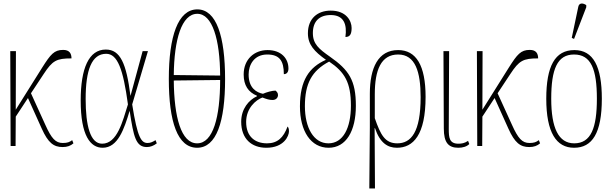

<svg xmlns="http://www.w3.org/2000/svg" viewBox="-20 -825 3469 1085"><path d="M40 0H68L69 -166L138 -271L216 -98C252 -18 283 6 334 6C360 6 379 -1 395 -15L388 -33C373 -22 361 -17 335 -17C294 -17 271 -42 236 -120L155 -298L227 -407C277 -483 299 -495 384 -495C384 -522 373 -543 337 -543C286 -543 266 -518 219 -444L69 -205L70 -536H38Z M560 10C647 10 682 -98 712 -197H713C735 -51 748 6 810 6C829 6 848 -1 866 -15L859 -33C844 -24 832 -17 814 -17C779 -17 757 -45 727 -235L816 -536H786L718 -285H717C694 -466 660 -545 578 -545C482 -545 436 -439 436 -257C436 -58 491 10 560 10ZM557 -13C490 -13 464 -115 464 -266C464 -429 498 -521 580 -521C644 -521 676 -435 703 -235C673 -140 643 -13 557 -13Z M1094 10C1203 10 1252 -137 1252 -378C1252 -620 1203 -772 1095 -772C986 -772 934 -620 934 -379C934 -137 983 10 1094 10ZM1224 -398 962 -401C964 -600 1006 -747 1095 -747C1180 -747 1223 -602 1224 -398ZM1094 -15C1003 -15 964 -164 962 -370L1224 -373C1224 -163 1184 -15 1094 -15Z M1485 10C1585 10 1613 -57 1613 -83C1613 -99 1609 -106 1605 -110C1582 -47 1548 -15 1489 -15C1421 -15 1371 -53 1371 -136C1371 -213 1425 -260 1463 -274C1486 -265 1502 -260 1520 -260C1541 -260 1551 -274 1551 -288C1551 -301 1543 -308 1537 -313C1518 -313 1486 -304 1466 -295C1430 -302 1385 -327 1385 -404C1385 -459 1416 -517 1490 -517C1559 -517 1584 -482 1584 -406C1601 -406 1610 -418 1610 -438C1610 -494 1570 -542 1492 -542C1418 -542 1357 -491 1357 -404C1357 -343 1383 -304 1432 -284V-281C1386 -260 1343 -210 1343 -137C1343 -40 1402 10 1485 10Z M1837 10C1936 10 1991 -85 1991 -227C1991 -370 1953 -429 1844 -505C1783 -548 1748 -576 1748 -638C1748 -705 1785 -740 1849 -740C1923 -740 1942 -688 1932 -616C1957 -616 1967 -631 1967 -667C1967 -706 1938 -765 1849 -765C1775 -765 1720 -721 1720 -637C1720 -573 1756 -534 1822 -487C1727 -445 1675 -371 1675 -224C1675 -83 1737 10 1837 10ZM1836 -15C1752 -15 1703 -104 1703 -225C1703 -353 1742 -425 1840 -477C1929 -417 1963 -358 1963 -228C1963 -102 1919 -15 1836 -15Z M2067 240H2099L2097 -101H2099C2127 -17 2171 10 2223 10C2315 10 2385 -62 2385 -278C2385 -455 2332 -542 2230 -542C2117 -542 2070 -442 2070 -295V-104ZM2225 -15C2156 -15 2131 -62 2098 -157V-293C2098 -429 2133 -517 2230 -517C2327 -517 2357 -419 2357 -276C2357 -78 2303 -15 2225 -15Z M2570 10C2596 10 2618 3 2632 -11L2625 -29C2605 -15 2587 -13 2570 -13C2519 -13 2516 -48 2516 -96L2518 -536H2486L2488 -99C2488 -19 2514 10 2570 10Z M2677 0H2705L2706 -166L2775 -271L2853 -98C2889 -18 2920 6 2971 6C2997 6 3016 -1 3032 -15L3025 -33C3010 -22 2998 -17 2972 -17C2931 -17 2908 -42 2873 -120L2792 -298L2864 -407C2914 -483 2936 -495 3021 -495C3021 -522 3010 -543 2974 -543C2923 -543 2903 -518 2856 -444L2706 -205L2707 -536H2675Z M3224 -605 3293 -784V-796C3276 -808 3253 -811 3248 -787L3211 -611ZM3224 10C3327 10 3381 -73 3381 -267C3381 -449 3333 -542 3226 -542C3116 -542 3067 -451 3067 -267C3067 -76 3124 10 3224 10ZM3225 -15C3136 -15 3095 -102 3095 -267C3095 -434 3129 -517 3224 -517C3320 -517 3353 -434 3353 -267C3353 -103 3320 -15 3225 -15Z"/></svg>

Font: Noto Serif ExtraCondensed Thin
Style: Regular
Weight: 100
Width: 2
Designer: Monotype Design Team
Foundry: Monotype Imaging Inc.
Version: Version 2.013